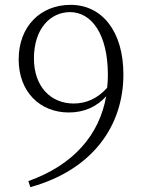

<svg xmlns="http://www.w3.org/2000/svg" viewBox="-20 -757 588 792"><path d="M105 15C362 -56 489 -238 489 -450C489 -628 401 -737 271 -737C148 -737 57 -649 57 -512C57 -378 145 -293 264 -293C327 -293 380 -317 418 -360C390 -202 285 -77 97 -10ZM422 -395C384 -352 337 -330 284 -330C190 -330 120 -399 120 -516C120 -639 188 -707 269 -707C357 -707 425 -617 425 -448C425 -430 424 -412 422 -395Z"/></svg>

Font: Noto Serif TC ExtraLight
Style: Regular
Weight: 200
Designer: Ryoko NISHIZUKA 西塚涼子 (kana & ideographs); Frank Grießhammer (Latin, Greek & Cyrillic); Wenlong ZHANG 张文龙 (bopomofo); San
Foundry: Adobe
Version: Version 2.001;hotconv 1.1.0;makeotfexe 2.6.0